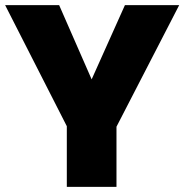

<svg xmlns="http://www.w3.org/2000/svg" viewBox="-26 -730 720 750"><path d="M205 -710 332 -420 462 -710H674L429 -235V0H235V-237L-6 -710Z"/></svg>

Font: Raleway Black
Style: Regular
Weight: 900
Designer: Matt McInerney, Pablo Impallari, Rodrigo Fuenzalida
Foundry: Matt McInerney, Pablo Impallari, Rodrigo Fuenzalida
Version: Version 4.026